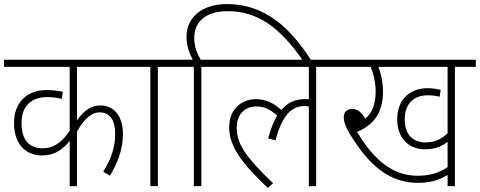

<svg xmlns="http://www.w3.org/2000/svg" viewBox="-20 -916 2362 945"><path d="M646 -587V-622H0V-587H323V-272C281 -209 238 -186 190 -186C129 -186 86 -221 86 -311C86 -393 134 -438 211 -438C240 -438 264 -435 284 -429L289 -464C269 -469 238 -473 209 -473C114 -473 49 -413 49 -311C49 -201 111 -151 187 -151C251 -151 289 -181 323 -222V0H359V-269C398 -337 434 -363 470 -363C521 -363 547 -325 547 -257C547 -185 523 -126 488 -71L521 -51C559 -114 585 -180 585 -256C585 -351 536 -397 475 -397C429 -397 393 -373 359 -323V-587Z M757 -587H860V-622H632V-587H720V0H757Z M934 -587V0H971V-587H1074V-622H968C951 -650 936 -685 936 -729C936 -814 999 -861 1101 -861C1245 -861 1357 -784 1473 -615H1514C1407 -784 1281 -896 1096 -896C977 -896 898 -832 898 -736C898 -688 913 -652 929 -622H846V-587Z M1060 -587H1500V-427C1494 -428 1487 -428 1480 -428C1435 -428 1396 -412 1365 -375C1328 -407 1291 -428 1240 -428C1179 -428 1108 -389 1108 -288C1108 -189 1181 -103 1298 9L1324 -14C1202 -132 1145 -200 1145 -287C1145 -348 1179 -392 1243 -392C1283 -392 1312 -376 1344 -347C1327 -318 1312 -281 1300 -235L1336 -225C1371 -359 1422 -394 1479 -394C1487 -394 1494 -393 1500 -392V0H1536V-587H1639V-622H1060Z M2219 -587H2322V-622H1626V-587H1804C1819 -554 1829 -506 1829 -466C1829 -407 1813 -361 1778 -332C1758 -365 1739 -380 1713 -380C1689 -380 1672 -365 1672 -340C1672 -319 1679 -295 1701 -258C1799 -96 1901 -16 2037 -16C2091 -16 2138 -27 2183 -55V0H2219ZM2075 -215C2017 -215 1972 -249 1972 -329C1972 -405 2017 -447 2085 -447C2108 -447 2127 -444 2144 -440L2149 -474C2132 -478 2107 -482 2084 -482C2002 -482 1935 -430 1935 -329C1935 -233 1995 -181 2072 -181C2119 -181 2156 -196 2183 -218V-93C2137 -63 2092 -51 2035 -51C1914 -51 1822 -126 1737 -267C1819 -300 1865 -361 1865 -465C1865 -510 1855 -558 1842 -587H2183V-260C2158 -235 2123 -215 2075 -215Z"/></svg>

Font: Noto Sans SemiCondensed ExtraLight
Style: Italic
Weight: 200
Width: 4
Italic angle: -12°
Designer: Monotype Design Team
Foundry: Monotype Imaging Inc.
Version: Version 2.013